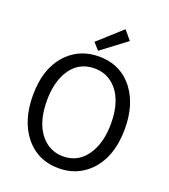

<svg xmlns="http://www.w3.org/2000/svg" viewBox="-171 -1092 1083 1227"><g transform="rotate(20 370.5 -478.5)"><path d="M371.1 12.7Q222.7 12.7 135.7 -101.6Q57.6 -206.1 57.6 -369.1Q57.6 -567.4 168.9 -670.9Q251 -747.1 371.1 -747.1Q522.5 -747.1 608.4 -630.9Q683.6 -529.3 683.6 -369.1Q683.6 -171.9 574.2 -66.4Q491.2 12.7 371.1 12.7ZM371.1 -68.4Q483.4 -68.4 543 -171.9Q588.9 -252 588.9 -369.1Q588.9 -541 498 -620.1Q444.3 -666 371.1 -666Q253.9 -666 195.3 -559.6Q153.3 -482.4 153.3 -369.1Q153.3 -199.2 241.2 -118.2Q295.9 -68.4 371.1 -68.4ZM351.6 -779.3 310.5 -825.2 469.7 -968.8 521.5 -907.2Z"/></g></svg>

Font: Taipei Sans TC Beta
Style: Regular
Weight: 400
Designer: JT Foundry
Foundry: JT Foundry
Version: Version 1.000